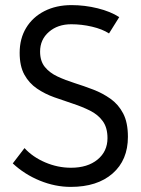

<svg xmlns="http://www.w3.org/2000/svg" viewBox="-20 -716 551 752"><path d="M257 16Q196 16 136 -8.5Q76 -33 30 -76L76 -136Q108 -101 157 -80Q206 -59 258 -59Q323 -59 362 -91Q401 -123 401 -175Q401 -216 382.5 -241.5Q364 -267 333 -282.5Q302 -298 265.5 -310Q229 -322 192.5 -335Q156 -348 125 -369Q94 -390 75.5 -423.5Q57 -457 57 -509Q57 -565 82.5 -607Q108 -649 154 -672.5Q200 -696 260 -696Q312 -696 362.5 -683.5Q413 -671 447 -649L407 -585Q381 -602 340.5 -611.5Q300 -621 259 -621Q206 -621 171.5 -591Q137 -561 137 -514Q137 -477 155.5 -454Q174 -431 205 -416.5Q236 -402 272.5 -390.5Q309 -379 345.5 -365Q382 -351 413 -329Q444 -307 462.5 -271.5Q481 -236 481 -180Q481 -89 421 -36.5Q361 16 257 16Z"/></svg>

Font: Imprima
Style: Regular
Weight: 400
Designer: Eduardo Tunni
Foundry: Eduardo Tunni
Version: Version 1.002; ttfautohint (v1.8.4.7-5d5b);gftools[0.9.23]